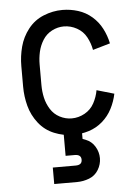

<svg xmlns="http://www.w3.org/2000/svg" viewBox="-53 -580 607 836"><g transform="rotate(-5 250.0 -162.0)"><path d="M150 214V142H250Q278 142 278 119Q278 96 250 96H210V0H290V29Q297 31 303 34Q329 44 343.5 68Q358 92 358 119Q358 146 343.5 170Q329 194 303 204Q277 214 250 214ZM251 8Q209 8 168.5 -8.5Q128 -25 101 -59.5Q74 -94 63 -135.5Q52 -177 52 -220V-310Q52 -353 63 -394.5Q74 -436 101 -470.5Q128 -505 168.5 -521.5Q209 -538 251 -538Q286 -538 319.5 -527.5Q353 -517 379.5 -494Q406 -471 422 -440Q438 -409 445 -375L369 -353Q364 -382 349.5 -409Q335 -436 308 -451Q281 -466 251 -466Q224 -466 199 -453Q174 -440 159 -416Q144 -392 138 -365Q132 -338 132 -310V-220Q132 -192 138 -165Q144 -138 159 -114Q174 -90 199 -77Q224 -64 251 -64Q281 -64 308 -79Q335 -94 349.5 -121Q364 -148 369 -177L445 -155Q438 -121 422 -90Q406 -59 379.5 -36Q353 -13 319.5 -2.5Q286 8 251 8Z"/></g></svg>

Font: Iosevka SS01
Style: Regular
Weight: 400
Monospace: yes
Designer: Belleve Invis
Foundry: Belleve Invis
Version: 2.3.3; ttfautohint (v1.8.3)